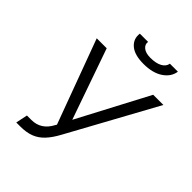

<svg xmlns="http://www.w3.org/2000/svg" viewBox="-255 -1043 1171 1171"><g transform="rotate(45 330.0 -458.0)"><path d="M101 0 117 -76H155Q238 -76 280 -156L286 -166L85 -710H171L331 -253L572 -710H660L349 -142Q322 -92 292.5 -60.5Q263 -29 225.5 -14.5Q188 0 135 0ZM397 -801Q319 -801 281.5 -833.5Q244 -866 251 -916H322Q318 -891 339 -874Q360 -857 400 -857Q449 -857 477.5 -873Q506 -889 510 -916H579Q572 -866 524 -833.5Q476 -801 397 -801Z"/></g></svg>

Font: Raleway Medium
Style: Italic
Weight: 500
Italic angle: -12°
Designer: Matt McInerney, Pablo Impallari, Rodrigo Fuenzalida
Foundry: Matt McInerney, Pablo Impallari, Rodrigo Fuenzalida
Version: Version 4.026